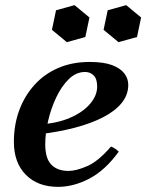

<svg xmlns="http://www.w3.org/2000/svg" viewBox="-20 -711 569 747"><path d="M247 -46Q276 -46 319 -64.5Q362 -83 412 -141Q421 -137 428 -132.5Q435 -128 442 -121Q389 -48 327.5 -16Q266 16 206 16Q127 16 80.5 -31Q34 -78 34 -159Q34 -225 54.5 -281Q75 -337 113.5 -380Q152 -423 206.5 -446.5Q261 -470 329 -470Q384 -470 416.5 -457.5Q449 -445 464 -425Q479 -405 479 -381Q479 -342 453.5 -310.5Q428 -279 381.5 -255Q335 -231 272.5 -214.5Q210 -198 136 -189L135 -227Q202 -231 252 -252.5Q302 -274 330 -306.5Q358 -339 358 -374Q358 -404 344.5 -417.5Q331 -431 311 -431Q276 -431 247.5 -403Q219 -375 198.5 -331.5Q178 -288 167 -240Q156 -192 156 -150Q156 -95 179.5 -70.5Q203 -46 247 -46ZM270 -691 328 -643 312 -567 240 -547 182 -595 198 -671ZM471 -691 529 -643 513 -567 441 -547 383 -595 399 -671Z"/></svg>

Font: Poltawski Nowy SemiBold
Style: Italic
Weight: 600
Italic angle: -12°
Version: Version 1.001;gftools[0.9.25]